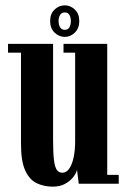

<svg xmlns="http://www.w3.org/2000/svg" viewBox="-20 -687 474 718"><path d="M177.5 11Q144.5 11 117.5 -1.8Q90.5 -14.5 74.5 -49Q58.5 -83.5 58.5 -149.5V-490H10V-523H178.5V-163Q178.5 -113.5 182 -87Q185.5 -60.5 193.2 -50.8Q201 -41 213.5 -41Q227.5 -41 238.2 -55.5Q249 -70 255 -96.8Q261 -123.5 261 -159V-490H217.5V-523H381V-33H424V0H274.5L268 -52Q265.5 -40 254.2 -25.2Q243 -10.5 223.8 0.2Q204.5 11 177.5 11ZM222.5 -549Q200.5 -549 184 -565.2Q167.5 -581.5 167.5 -608Q167.5 -635.5 184 -651.2Q200.5 -667 222.5 -667Q243.5 -667 260 -651.2Q276.5 -635.5 276.5 -608Q276.5 -581.5 260 -565.2Q243.5 -549 222.5 -549ZM222.5 -575.5Q234.5 -575.5 239.8 -585.2Q245 -595 245 -609Q245 -621 239.8 -630.8Q234.5 -640.5 222.5 -640.5Q210 -640.5 204.5 -630.8Q199 -621 199 -609Q199 -595 204.5 -585.2Q210 -575.5 222.5 -575.5Z"/></svg>

Font: Imbue 24pt
Style: Bold
Weight: 700
Designer: Tyler Finck
Foundry: Etcetera Type Company
Version: Version 1.102